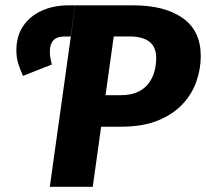

<svg xmlns="http://www.w3.org/2000/svg" viewBox="-20 -714 787 734"><path d="M170.4 0 267.4 -693.6H489.3Q610.1 -693.6 678.8 -644.8Q747.5 -596.1 747.5 -499.2Q747.5 -451.8 731.3 -404.1Q715.2 -356.3 679 -317Q642.9 -277.8 584.8 -253.7Q526.7 -229.6 441.7 -229.6H351.4L367.9 -350.1H441.1Q482.5 -350.1 509 -363.5Q535.4 -376.9 550.4 -398.3Q565.4 -419.8 571.3 -444.3Q577.2 -468.8 577.2 -491.4Q577.2 -534.8 551 -554.7Q524.9 -574.7 473.1 -574.7H414.8L334.6 0ZM178 -467.3 67.9 -423.9Q57.9 -445.5 50.3 -469.1Q42.6 -492.8 42.6 -522Q42.6 -575.4 68.1 -613.7Q93.6 -652 138.9 -672.8Q184.2 -693.6 242.7 -693.6H267.1L250.2 -574.3H223.5Q198 -574.3 184.3 -559.9Q170.6 -545.5 170.6 -517.6Q170.6 -504 172.6 -493Q174.6 -481.9 178 -467.3Z"/></svg>

Font: Fira Sans Variable
Style: Italic
Weight: 397
Italic angle: -8°
Designer: Carrois Corporate & Edenspiekermann AG
Foundry: Carrois Corporate GbR & Edenspiekermann AG
Version: Version 4.202